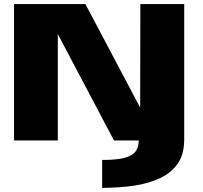

<svg xmlns="http://www.w3.org/2000/svg" viewBox="-20 -695 1002 950"><path d="M485.5 234.5V96.5Q561 96.5 599.8 85Q638.5 73.5 652.5 52Q666.5 30.5 666.5 0H544L266 -526.5V0H49.5V-675H402.5L673.5 -162.5L674.5 -675H891.5V0H891Q891 68.5 859.8 114Q828.5 159.5 772.8 186Q717 212.5 643.5 223.5Q570 234.5 485.5 234.5Z"/></svg>

Font: Anybody ExtraExpanded ExtraBold
Style: Regular
Weight: 800
Width: 8
Designer: Tyler Finck
Foundry: Etcetera Type Company
Version: Version 1.010; ttfautohint (v1.8.3) -l 8 -r 50 -G 200 -x 14 